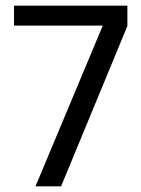

<svg xmlns="http://www.w3.org/2000/svg" viewBox="-20 -659 500 679"><path d="M105.5 0 343.5 -568.5H29.5V-639H430.5V-567L196 0Z"/></svg>

Font: Anek Gujarati
Style: Regular
Weight: 400
Designer: Mrunmayee Ghaisas (Gujarati), Yesha Goshar (Latin)
Foundry: Ek Type
Version: Version 1.003